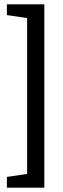

<svg xmlns="http://www.w3.org/2000/svg" viewBox="-20 -721 293 892"><path d="M12 151V101L106 87V-637L12 -651V-701H186V151Z"/></svg>

Font: Faustina Medium
Style: Regular
Weight: 500
Designer: Alfonso Garcia
Foundry: http://www.omnibus-type.com
Version: Version 1.200